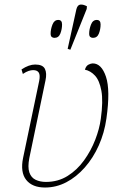

<svg xmlns="http://www.w3.org/2000/svg" viewBox="-20 -827 553 857"><path d="M181 10Q124 10 97 -24Q70 -58 83 -122L155 -466Q160 -492 153 -503Q146 -514 128 -514Q119 -514 108 -510.5Q97 -507 82 -497L76 -517Q109 -539 137 -539Q171 -539 180.5 -519.5Q190 -500 183 -468L111 -122Q103 -81 111 -57.5Q119 -34 139 -24.5Q159 -15 185 -15Q239 -15 281.5 -41.5Q324 -68 355 -111Q386 -154 405 -203Q424 -252 430 -297Q441 -376 432.5 -422Q424 -468 404 -489.5Q384 -511 359 -516Q364 -533 375 -538.5Q386 -544 394 -544Q433 -544 453 -484.5Q473 -425 455 -298Q446 -234 421 -178Q396 -122 358.5 -79.5Q321 -37 276 -13.5Q231 10 181 10ZM294 -605 282 -609 321 -786Q326 -805 338.5 -806.5Q351 -808 368 -799L367 -787ZM395 -658Q388 -658 383 -662Q378 -666 378 -677Q378 -696 386 -717Q394 -738 412 -738Q429 -738 429 -718Q429 -697 421.5 -677.5Q414 -658 395 -658ZM223 -658Q216 -658 211 -662Q206 -666 206 -677Q206 -696 214 -717Q222 -738 240 -738Q257 -738 257 -718Q257 -697 249.5 -677.5Q242 -658 223 -658Z"/></svg>

Font: Noto Serif Thin
Style: Italic
Weight: 100
Italic angle: -12°
Designer: Monotype Design Team
Foundry: Monotype Imaging Inc.
Version: Version 2.014; ttfautohint (v1.8.4.7-5d5b)